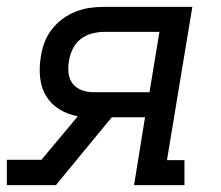

<svg xmlns="http://www.w3.org/2000/svg" viewBox="-26 -540 646 560"><path d="M-6 0V-74H95L201 -201Q172 -206 147.5 -221Q123 -236 108.5 -260Q94 -284 91 -314Q88 -344 93 -374Q96 -395 103.5 -415.5Q111 -436 124.5 -453.5Q138 -471 156 -484.5Q174 -498 194.5 -506Q215 -514 235.5 -517Q256 -520 277 -520H535L461 -73H512V0H365L397 -198H300L137 0ZM247 -271H410L439 -447H277Q260 -447 241.5 -442Q223 -437 208.5 -425.5Q194 -414 186 -397Q178 -380 175 -362Q172 -344 174 -326.5Q176 -309 186 -296Q196 -283 212.5 -277Q229 -271 247 -271Z"/></svg>

Font: Iosevka HT Extended
Style: Italic
Weight: 400
Width: 7
Italic angle: -9°
Monospace: yes
Designer: Belleve Invis
Foundry: Belleve Invis
Version: Version 32.3.0; ttfautohint (v1.8.4)